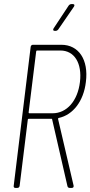

<svg xmlns="http://www.w3.org/2000/svg" viewBox="-20 -919 442 939"><path d="M336 -899H329C324 -899 319 -896 316 -892L242 -780C238 -773 240 -768 248 -768H252C257 -768 262 -771 265 -775L342 -887C346 -894 344 -899 336 -899ZM321 0H331C338 0 341 -4 340 -11L264 -337C263 -339 265 -341 267 -342C337 -357 389 -424 400 -518C414 -627 365 -700 280 -700H141C135 -700 131 -696 130 -690L47 -10C46 -4 49 0 55 0H65C71 0 75 -4 76 -10L116 -334C116 -336 118 -338 120 -338H232C234 -338 235 -338 235 -335L310 -8C312 -2 316 0 321 0ZM161 -672H275C344 -672 382 -610 371 -518C360 -426 307 -365 237 -365H123C121 -365 120 -367 120 -369L157 -668C157 -670 159 -672 161 -672Z"/></svg>

Font: Barlow Condensed Thin
Style: Italic
Weight: 250
Width: 3
Italic angle: -7°
Designer: Jeremy Tribby
Foundry: Tribby Type
Version: Version 1.422;hotconv 1.0.109;makeotfexe 2.5.65596